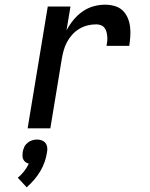

<svg xmlns="http://www.w3.org/2000/svg" viewBox="-20 -548 640 820"><path d="M98 0 184 -520H281L264 -418Q276 -441 293 -462Q310 -483 332 -498.5Q354 -514 379 -521Q404 -528 429 -528Q449 -528 469 -522.5Q489 -517 503 -504Q517 -491 525 -472.5Q533 -454 535.5 -434Q538 -414 536.5 -393Q535 -372 532 -352H435Q437 -362 438 -372.5Q439 -383 438 -393Q437 -403 434.5 -412.5Q432 -422 426 -429.5Q420 -437 410.5 -440.5Q401 -444 391 -444Q372 -444 354 -439.5Q336 -435 319 -425Q302 -415 288.5 -400Q275 -385 266 -368Q257 -351 252 -333Q247 -315 244 -297L195 0ZM94 252 56 211Q71 199 83 183.5Q95 168 103 151Q95 149 89 144.5Q83 140 79.5 133Q76 126 76 117.5Q76 109 77 101Q79 90 83.5 80Q88 70 97 62.5Q106 55 116.5 51.5Q127 48 138 48Q149 48 158.5 51.5Q168 55 174 62.5Q180 70 181.5 80Q183 90 181 101Q178 122 171 142.5Q164 163 152.5 182.5Q141 202 126 219.5Q111 237 94 252Z"/></svg>

Font: Iosevka Medium Extended
Style: Italic
Weight: 500
Width: 7
Italic angle: -9°
Monospace: yes
Designer: Belleve Invis
Foundry: Belleve Invis
Version: Version 32.5.0; ttfautohint (v1.8.4)